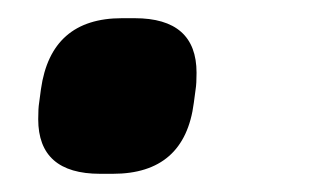

<svg xmlns="http://www.w3.org/2000/svg" viewBox="-20 -185 350 211"><path d="M22 -54Q22 -66 23 -72L25 -87Q36 -165 114 -165H128Q196 -165 196 -105Q196 -93 195 -87L193 -72Q183 6 104 6H90Q22 6 22 -54Z"/></svg>

Font: Krub
Style: Bold Italic
Weight: 700
Italic angle: -8°
Designer: Ekaluck Peanpanawate
Foundry: Cadson Demak Co.,Ltd.
Version: Version 1.000; ttfautohint (v1.6)